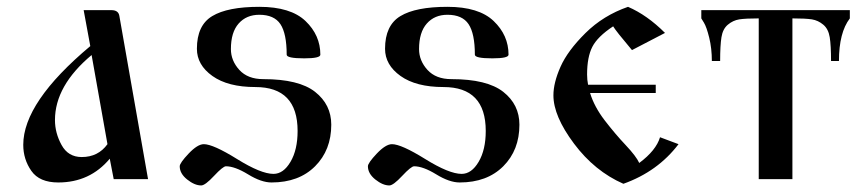

<svg xmlns="http://www.w3.org/2000/svg" viewBox="-20 -530 2562 568"><path d="M333 -483.4C331.1 -494.5 323.2 -500 309.6 -500H227.5L247.1 -393.6C114.9 -282.9 48.8 -185.5 48.8 -101.6C48.8 -72.9 56.8 -47.2 72.8 -24.4C88.7 -1.6 115.2 9.8 152.3 9.8C214.8 9.8 265.6 -13.7 304.7 -60.5L316.4 0H418ZM297.9 -103.5C279.6 -78.1 254.2 -65.4 221.7 -65.4C195 -65.4 175.1 -77.3 162.1 -101.1C149.1 -124.8 142.6 -149.4 142.6 -174.8C142.6 -242.5 178.7 -306.6 251 -367.2Z M648.4 -38.1C666 -38.1 687.8 -30.1 713.9 -14.2C739.9 1.8 763 9.8 783.2 9.8C837.2 9.8 880.2 -6.2 912.1 -38.1C944 -70 960 -111 960 -161.1C960 -200.8 944 -233.2 912.1 -258.3C880.2 -283.4 829.1 -295.9 758.8 -295.9C728.2 -295.9 704.6 -305 688 -323.2C671.4 -341.5 663.1 -362 663.1 -384.8C663.1 -418 670.7 -443.2 686 -460.4C701.3 -477.7 721.7 -486.3 747.1 -486.3C776.4 -486.3 797.2 -477.1 809.6 -458.5C821.9 -439.9 828.1 -409.8 828.1 -368.2C828.1 -361 845.4 -357.4 879.9 -357.4C911.8 -357.4 927.7 -361 927.7 -368.2C927.7 -406.6 913.1 -439.8 883.8 -467.8C854.5 -495.8 808.9 -509.8 747.1 -509.8C684.6 -509.8 638.2 -500.7 607.9 -482.4C577.6 -464.2 562.5 -432 562.5 -385.7C562.5 -353.8 577.8 -327 608.4 -305.2C639 -283.4 681.3 -272.5 735.4 -272.5C818.7 -272.5 860.4 -229.2 860.4 -142.6C860.4 -105.5 853.4 -75 839.4 -51.3C825.4 -27.5 808.6 -15.6 789.1 -15.6C764.3 -15.6 728.4 -30.3 681.2 -59.6C634 -88.9 601.2 -103.5 583 -103.5C570.6 -103.5 555.7 -94.2 538.1 -75.7C520.5 -57.1 511.7 -44.6 511.7 -38.1C511.7 -23.8 519 -10.7 533.7 1C548.3 12.7 562.2 18.6 575.2 18.6C583 18.6 595.7 9.1 613.3 -9.8C630.9 -28.6 642.6 -38.1 648.4 -38.1Z M1205.1 -38.1C1222.7 -38.1 1244.5 -30.1 1270.5 -14.2C1296.5 1.8 1319.7 9.8 1339.8 9.8C1393.9 9.8 1436.8 -6.2 1468.8 -38.1C1500.7 -70 1516.6 -111 1516.6 -161.1C1516.6 -200.8 1500.7 -233.2 1468.8 -258.3C1436.8 -283.4 1385.7 -295.9 1315.4 -295.9C1284.8 -295.9 1261.2 -305 1244.6 -323.2C1228 -341.5 1219.7 -362 1219.7 -384.8C1219.7 -418 1227.4 -443.2 1242.7 -460.4C1258 -477.7 1278.3 -486.3 1303.7 -486.3C1333 -486.3 1353.8 -477.1 1366.2 -458.5C1378.6 -439.9 1384.8 -409.8 1384.8 -368.2C1384.8 -361 1402 -357.4 1436.5 -357.4C1468.4 -357.4 1484.4 -361 1484.4 -368.2C1484.4 -406.6 1469.7 -439.8 1440.4 -467.8C1411.1 -495.8 1365.6 -509.8 1303.7 -509.8C1241.2 -509.8 1194.8 -500.7 1164.6 -482.4C1134.3 -464.2 1119.1 -432 1119.1 -385.7C1119.1 -353.8 1134.4 -327 1165 -305.2C1195.6 -283.4 1238 -272.5 1292 -272.5C1375.3 -272.5 1417 -229.2 1417 -142.6C1417 -105.5 1410 -75 1396 -51.3C1382 -27.5 1365.2 -15.6 1345.7 -15.6C1321 -15.6 1285 -30.3 1237.8 -59.6C1190.6 -88.9 1157.9 -103.5 1139.6 -103.5C1127.3 -103.5 1112.3 -94.2 1094.7 -75.7C1077.1 -57.1 1068.4 -44.6 1068.4 -38.1C1068.4 -23.8 1075.7 -10.7 1090.3 1C1105 12.7 1118.8 18.6 1131.8 18.6C1139.6 18.6 1152.3 9.1 1169.9 -9.8C1187.5 -28.6 1199.2 -38.1 1205.1 -38.1Z M1849.6 -381.8 1947.3 -432.6C1912.1 -467.8 1875.7 -493.5 1837.9 -509.8C1789.1 -492.8 1747.1 -467 1711.9 -432.1C1676.8 -397.3 1652.2 -364.1 1638.2 -332.5C1624.2 -300.9 1617.2 -272.8 1617.2 -248C1617.2 -207 1637.5 -159.3 1678.2 -105C1718.9 -50.6 1767.6 -11.1 1824.2 13.7C1891.9 -10.4 1946.3 -49.5 1987.3 -103.5L1932.6 -124C1924.8 -98 1904.3 -72.6 1871.1 -47.9C1865.2 -60.9 1851.9 -78.5 1831.1 -100.6C1810.2 -122.7 1789.6 -147.1 1769 -173.8C1748.5 -200.5 1734 -227.5 1725.6 -254.9H1919.9V-279.3H1719.7C1717.8 -289.1 1716.8 -299.2 1716.8 -309.6C1716.8 -344.1 1722 -371.4 1732.4 -391.6C1742.8 -411.8 1763.3 -432 1793.9 -452.1C1799.2 -443 1817.7 -419.6 1849.6 -381.8Z M2224.6 0H2324.2V-475.6C2350.3 -475.6 2369.5 -474.6 2381.8 -472.7C2394.2 -470.7 2405.4 -465.5 2415.5 -457C2425.6 -448.6 2432 -436.2 2434.6 -419.9C2437.2 -403.6 2438.5 -380.2 2438.5 -349.6H2461.9C2461.9 -405.6 2472.7 -447.6 2494.1 -475.6V-500H2054.7V-475.6L2062.5 -462.9C2067.7 -454.4 2072.9 -439.6 2078.1 -418.5C2083.3 -397.3 2085.9 -374.3 2085.9 -349.6H2110.4C2110.4 -380.2 2111.7 -403.6 2114.3 -419.9C2116.9 -436.2 2123.2 -448.6 2133.3 -457C2143.4 -465.5 2154.6 -470.7 2167 -472.7C2179.4 -474.6 2198.6 -475.6 2224.6 -475.6Z"/></svg>

Font: TriodPostnaja
Style: Medium
Weight: 500
Version: 20110805; ttfautohint (v0.96) -l 8 -r 50 -G 200 -x 14 -w "G"